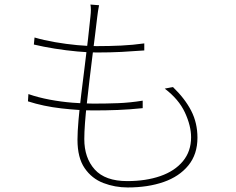

<svg xmlns="http://www.w3.org/2000/svg" viewBox="-20 -794 1040 845"><path d="M416 -771Q413 -758 411.5 -746Q410 -734 408 -720Q404 -686 398.5 -641Q393 -596 386.5 -545.5Q380 -495 374 -443Q368 -391 362.5 -342Q357 -293 354 -252Q351 -211 351 -182Q351 -99 397 -48Q443 3 540 3Q622 3 685.5 -19Q749 -41 785 -84.5Q821 -128 821 -190Q821 -240 794 -298.5Q767 -357 705 -404L741 -411Q794 -360 821.5 -306.5Q849 -253 849 -188Q849 -115 809 -66Q769 -17 700 7Q631 31 542 31Q486 31 435 11.5Q384 -8 352.5 -54Q321 -100 321 -179Q321 -213 325.5 -265Q330 -317 337.5 -378.5Q345 -440 353 -503.5Q361 -567 367.5 -623.5Q374 -680 378 -721Q380 -738 380 -751Q380 -764 378 -774ZM132 -629Q173 -617 222 -608.5Q271 -600 319 -595.5Q367 -591 405 -591Q462 -591 513.5 -593.5Q565 -596 615 -603V-572Q563 -568 514 -565.5Q465 -563 406 -563Q369 -563 320 -567.5Q271 -572 221 -580Q171 -588 129 -598ZM105 -380Q148 -365 198.5 -355.5Q249 -346 299.5 -342Q350 -338 392 -338Q449 -338 500.5 -340Q552 -342 608 -351V-318Q550 -312 498.5 -310Q447 -308 393 -308Q329 -308 250 -317Q171 -326 103 -348Z"/></svg>

Font: Noto Sans TC Thin
Style: Regular
Weight: 100
Designer: Ryoko NISHIZUKA 西塚涼子 (kana, bopomofo & ideographs); Paul D. Hunt (Latin, Greek & Cyrillic); Sandoll Communications 산돌커뮤니
Foundry: Adobe
Version: Version 2.004-H2;hotconv 1.0.118;makeotfexe 2.5.65603